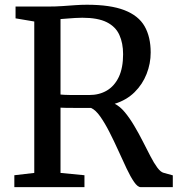

<svg xmlns="http://www.w3.org/2000/svg" viewBox="-20 -770 737 790"><path d="M39 0V-49L121 -58.5V-681.5L44 -694.5V-743H174Q209 -743 237.5 -745Q266 -747 290.5 -748.8Q315 -750.5 337.5 -750.5Q434.5 -750.5 492.2 -728Q550 -705.5 575 -661.8Q600 -618 600 -554Q600 -508.5 583.2 -465.8Q566.5 -423 533.5 -390.5Q500.5 -358 452 -343Q474 -332 494 -307.8Q514 -283.5 532.5 -252.2Q551 -221 567.5 -188.5Q584 -156 598.8 -127.5Q613.5 -99 627.2 -80.5Q641 -62 653 -59L691 -48.5V0H559Q546.5 0 531.8 -21.2Q517 -42.5 500.8 -76.8Q484.5 -111 466.8 -150.5Q449 -190 430.2 -226.8Q411.5 -263.5 392.5 -290.5Q373.5 -317.5 354.5 -326Q343.5 -326 325.5 -326Q307.5 -326 288.2 -326Q269 -326 252.8 -326.2Q236.5 -326.5 229 -327V-58.5L327.5 -49V0ZM346.5 -379Q388.5 -379 419.8 -397.5Q451 -416 468.8 -453.2Q486.5 -490.5 486.5 -547Q486.5 -592.5 471.2 -626.2Q456 -660 419.5 -678.5Q383 -697 318.5 -697Q304 -697 288.8 -696Q273.5 -695 258.5 -693.8Q243.5 -692.5 229 -691.5V-381Q243.5 -379.5 267.2 -379.2Q291 -379 313.5 -379Q336 -379 346.5 -379Z"/></svg>

Font: Merriweather 20pt
Style: Regular
Weight: 400
Version: Version 2.100